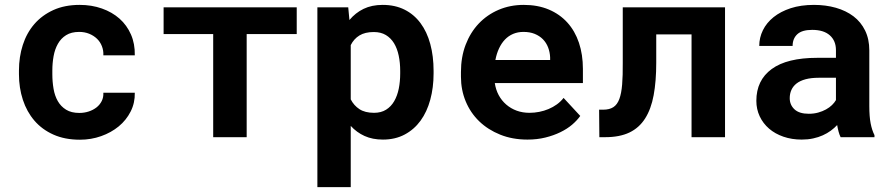

<svg xmlns="http://www.w3.org/2000/svg" viewBox="-20 -558 3641 781"><path d="M302.7 -98.6Q322.8 -98.6 340.8 -104.5Q358.9 -110.4 372.6 -121.1Q386.2 -131.8 393.8 -147Q401.4 -162.1 400.4 -180.7H528.3Q529.3 -139.6 511.5 -104.5Q493.7 -69.3 462.9 -43.9Q432.1 -18.6 391.4 -4.2Q350.6 10.3 305.2 10.3Q243.7 10.3 197.3 -10.5Q150.9 -31.2 119.9 -67.4Q88.9 -103.5 73 -152.1Q57.1 -200.7 57.1 -256.3V-271Q57.1 -326.7 72.8 -375.2Q88.4 -423.8 119.6 -460Q150.9 -496.1 197 -517.1Q243.2 -538.1 304.2 -538.1Q353 -538.1 394.5 -523.4Q436 -508.8 466.1 -482.2Q496.1 -455.6 512.7 -417.7Q529.3 -379.9 528.3 -333H400.4Q401.4 -352.5 394.5 -370.1Q387.7 -387.7 374.5 -400.4Q361.3 -413.1 342.8 -420.7Q324.2 -428.2 302.2 -428.2Q270 -428.2 249 -415Q228 -401.9 215.6 -379.9Q203.1 -357.9 198 -329.6Q192.9 -301.3 192.9 -271V-256.3Q192.9 -225.6 197.8 -197Q202.6 -168.5 215.1 -146.7Q227.5 -125 248.8 -111.8Q270 -98.6 302.7 -98.6Z M1187 -419.4H983.4V0H847.2V-419.4H645.5V-528.3H1187Z M1743.7 -259.3Q1743.7 -201.7 1730.2 -152.3Q1716.8 -103 1690.7 -67.1Q1664.6 -31.2 1626 -10.7Q1587.4 9.8 1537.6 9.8Q1495.1 9.8 1462.9 -4.9Q1430.7 -19.5 1406.7 -45.9V203.1H1271V-528.3H1396.5L1401.4 -476.6Q1425.8 -505.9 1459 -522Q1492.2 -538.1 1536.6 -538.1Q1586.9 -538.1 1625.5 -518.8Q1664.1 -499.5 1690.4 -464.1Q1716.8 -428.7 1730.2 -379.2Q1743.7 -329.6 1743.7 -269.5ZM1607.9 -269.5Q1607.9 -302.7 1601.8 -331.8Q1595.7 -360.8 1582.8 -382.1Q1569.8 -403.3 1549.6 -415.5Q1529.3 -427.7 1500.5 -427.7Q1464.8 -427.7 1442.1 -413.8Q1419.4 -399.9 1406.7 -374.5V-153.8Q1419.4 -128.9 1442.1 -114Q1464.8 -99.1 1501.5 -99.1Q1530.3 -99.1 1550.5 -111.8Q1570.8 -124.5 1583.5 -146.5Q1596.2 -168.5 1602.1 -197.5Q1607.9 -226.6 1607.9 -259.3Z M2125.5 9.8Q2064.5 9.8 2014.6 -10.3Q1964.8 -30.3 1929.2 -64.7Q1893.6 -99.1 1874.3 -145.8Q1855 -192.4 1855 -245.6V-265.1Q1855 -325.7 1874 -375.7Q1893.1 -425.8 1927.2 -461.9Q1961.4 -498 2008.3 -518.1Q2055.2 -538.1 2110.4 -538.1Q2167.5 -538.1 2212.2 -519.3Q2256.8 -500.5 2287.8 -466.3Q2318.8 -432.1 2335 -384Q2351.1 -335.9 2351.1 -277.8V-220.2H1992.7Q1996.6 -193.4 2008.5 -171.1Q2020.5 -148.9 2039.1 -132.8Q2057.6 -116.7 2081.5 -107.9Q2105.5 -99.1 2133.8 -99.1Q2153.8 -99.1 2173.6 -103Q2193.4 -106.9 2211.4 -114.5Q2229.5 -122.1 2245.1 -133.3Q2260.7 -144.5 2272.5 -159.7L2340.3 -86.4Q2327.6 -68.4 2307.4 -51Q2287.1 -33.7 2259.5 -20.3Q2231.9 -6.8 2198.2 1.5Q2164.6 9.8 2125.5 9.8ZM2109.4 -428.2Q2086.4 -428.2 2067.4 -420.2Q2048.3 -412.1 2033.9 -397Q2019.5 -381.8 2009.8 -360.8Q2000 -339.8 1995.1 -314H2217.8V-324.7Q2216.8 -346.2 2209.5 -365.2Q2202.1 -384.3 2188.5 -398.2Q2174.8 -412.1 2155 -420.2Q2135.3 -428.2 2109.4 -428.2Z M2929.2 -528.3V0H2793V-418H2649.4V-303.2Q2649.4 -227.5 2638.9 -170.9Q2628.4 -114.3 2604.2 -76.2Q2580.1 -38.1 2540.3 -19Q2500.5 0 2441.9 0H2418L2417 -111.8H2433.1Q2459 -111.8 2474.9 -122.1Q2490.7 -132.3 2499.3 -155.3Q2507.8 -178.2 2510.7 -214.6Q2513.7 -251 2513.2 -303.2V-528.3Z M3399.4 0Q3394.5 -9.8 3391.1 -22.5Q3387.7 -35.2 3385.3 -49.3Q3374 -37.1 3359.4 -26.4Q3344.7 -15.6 3326.9 -7.6Q3309.1 0.5 3287.6 5.1Q3266.1 9.8 3241.2 9.8Q3200.7 9.8 3166.7 -2Q3132.8 -13.7 3108.4 -34.7Q3084 -55.7 3070.3 -84.7Q3056.6 -113.8 3056.6 -147.9Q3056.6 -231.4 3118.9 -277.1Q3181.2 -322.8 3304.7 -322.8H3380.4V-354Q3380.4 -392.1 3355.5 -414.3Q3330.6 -436.5 3283.7 -436.5Q3242.2 -436.5 3223.1 -418.7Q3204.1 -400.9 3204.1 -371.1H3068.4Q3068.4 -404.8 3083.3 -435.1Q3098.1 -465.3 3126.7 -488.3Q3155.3 -511.2 3196.5 -524.7Q3237.8 -538.1 3291 -538.1Q3338.9 -538.1 3380.1 -526.4Q3421.4 -514.6 3451.7 -491.7Q3481.9 -468.8 3499 -433.8Q3516.1 -398.9 3516.1 -353V-126.5Q3516.1 -84 3521.5 -56.2Q3526.9 -28.3 3537.1 -8.3V0ZM3270 -95.2Q3290.5 -95.2 3308.1 -100.1Q3325.7 -105 3339.8 -112.8Q3354 -120.6 3364.3 -130.6Q3374.5 -140.6 3380.4 -150.9V-241.7H3311Q3279.3 -241.7 3256.8 -235.6Q3234.4 -229.5 3220.2 -218.5Q3206.1 -207.5 3199.2 -192.1Q3192.4 -176.8 3192.4 -158.7Q3192.4 -131.3 3211.7 -113.3Q3231 -95.2 3270 -95.2Z"/></svg>

Font: Roboto Mono
Style: Bold
Weight: 700
Designer: Google
Version: Version 2.000985; 2015; ttfautohint (v1.3)